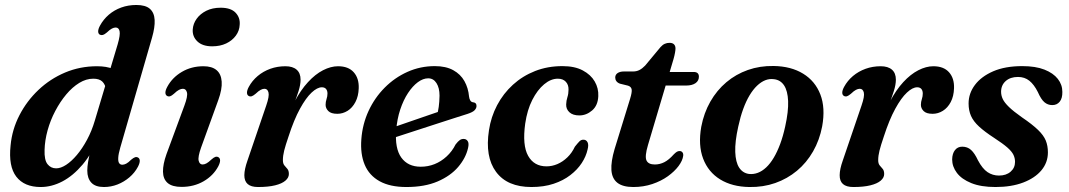

<svg xmlns="http://www.w3.org/2000/svg" viewBox="-20 -739 4294 771"><path d="M590.5 -588 463 -146.5Q455.5 -120.5 454.8 -105.2Q454 -90 458.5 -83.8Q463 -77.5 471 -77.5Q478.5 -77.5 486.8 -81.8Q495 -86 506.5 -97.5Q516 -105.5 522.2 -107.5Q528.5 -109.5 534 -106.5Q541 -103 541.2 -93.5Q541.5 -84 534 -69.5Q521 -45 499.5 -26.8Q478 -8.5 451.8 1.8Q425.5 12 397.5 12Q363 12 346.8 -5.5Q330.5 -23 330.5 -54Q330.5 -69.5 333.8 -89Q337 -108.5 343.8 -136Q350.5 -163.5 362 -202L379 -193Q350 -123.5 311.8 -78.2Q273.5 -33 230.5 -10.5Q187.5 12 143.5 12Q77.5 12 45.5 -29.5Q13.5 -71 22.5 -155Q28.5 -219 58 -276.2Q87.5 -333.5 134.5 -378Q181.5 -422.5 241.5 -447.8Q301.5 -473 369.5 -473Q408 -473 434 -462.2Q460 -451.5 474.2 -432.8Q488.5 -414 490.5 -390.5L406.5 -378Q402.5 -400.5 390.5 -411.8Q378.5 -423 354.5 -423Q326 -423 298.2 -406Q270.5 -389 246 -359.8Q221.5 -330.5 202 -293.5Q182.5 -256.5 171.2 -216Q160 -175.5 159 -137Q157.5 -96.5 170.8 -79.8Q184 -63 205.5 -63Q224 -63 245.5 -77Q267 -91 288.8 -116.8Q310.5 -142.5 329.5 -177.8Q348.5 -213 361 -255.5L452.5 -561Q463.5 -599 460.2 -613.8Q457 -628.5 444.5 -628.5Q437.5 -628.5 429.2 -624.2Q421 -620 409 -608.5Q399.5 -600.5 393.5 -598.8Q387.5 -597 381.5 -599.5Q374.5 -603 374.2 -612.5Q374 -622 381.5 -636Q395 -661 416.8 -679.8Q438.5 -698.5 466.8 -708.8Q495 -719 527.5 -719Q564.5 -719 582 -703.5Q599.5 -688 601 -658.8Q602.5 -629.5 590.5 -588Z M787.5 -146.5Q774 -108.5 777.8 -93.5Q781.5 -78.5 793.5 -78.5Q801 -78.5 809.2 -83Q817.5 -87.5 829 -98.5Q838.5 -107 844.8 -109Q851 -111 856.5 -108Q863.5 -104.5 863.8 -95Q864 -85.5 856.5 -71Q836.5 -33.5 797.5 -11Q758.5 11.5 709 11.5Q671.5 11.5 653.2 -4.2Q635 -20 634.5 -49.5Q634 -79 648.5 -120L720.5 -315Q734.5 -352.5 730.8 -367.5Q727 -382.5 714.5 -382.5Q707 -382.5 698.8 -378.2Q690.5 -374 678.5 -362.5Q669.5 -354.5 663.2 -352.5Q657 -350.5 651.5 -353.5Q644.5 -357 644.2 -366.5Q644 -376 651.5 -390Q671.5 -427.5 710 -450.2Q748.5 -473 797 -473Q831 -473 849.5 -457.5Q868 -442 870.2 -411.5Q872.5 -381 856.5 -337ZM832 -553Q793 -553 772.5 -572.8Q752 -592.5 754 -621Q755.5 -644 769.8 -663.8Q784 -683.5 808.5 -695.8Q833 -708 866 -708Q907 -708 926 -688Q945 -668 942.5 -639.5Q941.5 -615.5 927 -595.8Q912.5 -576 888.2 -564.5Q864 -553 832 -553Z M979 -353.5Q972 -357 971.8 -366.5Q971.5 -376 979 -390Q992.5 -415 1014.8 -433.8Q1037 -452.5 1065.5 -462.8Q1094 -473 1126 -473Q1155.5 -473 1171.2 -459.2Q1187 -445.5 1187 -419Q1187 -399 1178.8 -373Q1170.5 -347 1159.5 -319Q1148.5 -291 1139.5 -264.8Q1130.5 -238.5 1129 -218.5L1120 -220Q1137.5 -282.5 1162.5 -330Q1187.5 -377.5 1216.8 -409.2Q1246 -441 1277.2 -457Q1308.5 -473 1337.5 -473Q1379 -473 1400.5 -448.8Q1422 -424.5 1420.5 -384.5Q1419.5 -352.5 1407.2 -329.2Q1395 -306 1375.8 -294Q1356.5 -282 1334.5 -282Q1309.5 -282 1298.5 -293Q1287.5 -304 1287.5 -318Q1287.5 -330 1291.2 -341Q1295 -352 1295 -363.5Q1295 -375 1289.2 -381.8Q1283.5 -388.5 1272.5 -388.5Q1254 -388.5 1231.2 -367.2Q1208.5 -346 1184.5 -302.2Q1160.5 -258.5 1138.5 -190.5Q1126.5 -155.5 1121.2 -134.5Q1116 -113.5 1116 -96Q1116 -82 1122 -74.8Q1128 -67.5 1134 -60.8Q1140 -54 1140 -40Q1140 -25.5 1126 -13.5Q1112 -1.5 1084.8 5.2Q1057.5 12 1016.5 12Q988 12 974.5 0Q961 -12 961.2 -35.8Q961.5 -59.5 973.5 -93.5L1049 -315Q1062 -352.5 1058.2 -367.5Q1054.5 -382.5 1042 -382.5Q1035 -382.5 1026.8 -378.2Q1018.5 -374 1006.5 -362.5Q997 -354.5 990.8 -352.5Q984.5 -350.5 979 -353.5Z M1501 -208Q1501 -208 1519 -214Q1537 -220 1566 -230Q1595 -240 1628.2 -251.5Q1661.5 -263 1693.5 -274Q1725.5 -285 1749 -293L1734.5 -275.5Q1739 -290 1741.8 -309.8Q1744.5 -329.5 1745 -355Q1745 -386 1732.8 -405.2Q1720.5 -424.5 1699.5 -424.5Q1679 -424.5 1658 -409Q1637 -393.5 1618.5 -365.5Q1600 -337.5 1587.2 -299.2Q1574.5 -261 1571 -216Q1565 -143 1591.5 -106.2Q1618 -69.5 1669.5 -69.5Q1699 -69.5 1725.2 -80Q1751.5 -90.5 1773.5 -110.8Q1795.5 -131 1809.5 -159Q1819.5 -172 1826.8 -176.8Q1834 -181.5 1842.5 -181Q1852.5 -181 1858.2 -172.2Q1864 -163.5 1859.5 -144.5Q1850.5 -104.5 1819.8 -68.5Q1789 -32.5 1737 -10.2Q1685 12 1612 12Q1546.5 12 1504.5 -11.2Q1462.5 -34.5 1444.5 -77.5Q1426.5 -120.5 1431 -180Q1435.5 -240.5 1460 -293.5Q1484.5 -346.5 1524.8 -387Q1565 -427.5 1616.5 -450.5Q1668 -473.5 1726 -473.5Q1770.5 -473.5 1800 -457.2Q1829.5 -441 1845 -413.2Q1860.5 -385.5 1863.5 -351.5Q1864.5 -342.5 1868.2 -336Q1872 -329.5 1878.5 -328.5Q1886 -328 1889.8 -324.2Q1893.5 -320.5 1893.5 -313.5Q1893.5 -304.5 1886 -296.5Q1878.5 -288.5 1857 -281.5Q1836 -275 1802 -264Q1768 -253 1728.5 -240.2Q1689 -227.5 1649.5 -214.5Q1610 -201.5 1577.2 -191Q1544.5 -180.5 1525 -174Q1505.5 -167.5 1505.5 -167.5Z M2220 -423Q2192 -423 2165 -400.5Q2138 -378 2117.5 -337.8Q2097 -297.5 2089 -242.5Q2077 -155.5 2100.8 -113.2Q2124.5 -71 2174.5 -71Q2197 -71 2218.5 -80.2Q2240 -89.5 2258.2 -107Q2276.5 -124.5 2288.5 -150Q2300 -164.5 2307 -171.5Q2314 -178.5 2324 -178Q2334.5 -177.5 2339.5 -167.5Q2344.5 -157.5 2339.5 -138.5Q2333.5 -111 2316 -84.2Q2298.5 -57.5 2270.2 -35.8Q2242 -14 2203 -1Q2164 12 2114 12Q2017 12 1972 -48.8Q1927 -109.5 1943.5 -216Q1951.5 -269.5 1976.2 -316.5Q2001 -363.5 2039.8 -398.8Q2078.5 -434 2128.8 -453.8Q2179 -473.5 2238.5 -473.5Q2288 -473.5 2320.2 -456.2Q2352.5 -439 2368.2 -411.8Q2384 -384.5 2382.5 -353Q2381 -315.5 2357.8 -295.5Q2334.5 -275.5 2306.5 -275.5Q2280.5 -275.5 2266.8 -288Q2253 -300.5 2253.5 -319.5Q2254 -335 2258.5 -348.8Q2263 -362.5 2263 -379Q2263.5 -398.5 2252 -410.8Q2240.5 -423 2220 -423Z M2502 -395 2469.5 -403Q2460 -406.5 2455.2 -413Q2450.5 -419.5 2450.5 -427.5Q2450.5 -439 2460 -445.5Q2469.5 -452 2485.5 -452H2522Q2536.5 -452 2548 -458Q2559.5 -464 2570.5 -475.5L2632.5 -550Q2641 -559.5 2649.8 -563.2Q2658.5 -567 2668.5 -567Q2680.5 -567 2686.5 -561Q2692.5 -555 2692.5 -544Q2692.5 -538 2690.5 -526.8Q2688.5 -515.5 2684.5 -501.5L2582 -156.5Q2568.5 -111 2576 -94.8Q2583.5 -78.5 2609.5 -78.5Q2629.5 -78.5 2647.8 -87.8Q2666 -97 2685.5 -119Q2693 -126.5 2698 -129.5Q2703 -132.5 2709 -132.5Q2716 -132.5 2720.2 -127.5Q2724.5 -122.5 2723.5 -113.5Q2721 -94 2704.8 -72.2Q2688.5 -50.5 2661.8 -31.2Q2635 -12 2599.5 0Q2564 12 2523 12Q2481 12 2459.2 -5Q2437.5 -22 2435.2 -56Q2433 -90 2448 -140.5L2510 -341.5Q2518.5 -369 2516.5 -380Q2514.5 -391 2502 -395ZM2619 -395.5 2636.5 -450H2765.5Q2786.5 -450 2786.5 -431Q2786.5 -414.5 2772.8 -405Q2759 -395.5 2735.5 -395.5Z M3086.5 -474Q3156.5 -473 3205 -443.2Q3253.5 -413.5 3274.2 -359.8Q3295 -306 3281.5 -231.5Q3271 -176.5 3245 -131Q3219 -85.5 3180.2 -53.2Q3141.5 -21 3093 -4Q3044.5 13 2989 12Q2920 11 2872 -18.5Q2824 -48 2803.5 -102Q2783 -156 2796 -230Q2806.5 -285.5 2832.5 -331Q2858.5 -376.5 2896.8 -408.8Q2935 -441 2983.2 -458Q3031.5 -475 3086.5 -474ZM2987.5 -40.5Q3005.5 -38.5 3023 -45Q3040.5 -51.5 3056.8 -66.8Q3073 -82 3087 -105.5Q3101 -129 3112.8 -160.5Q3124.5 -192 3133 -231Q3146.5 -292 3144.8 -333.2Q3143 -374.5 3128.5 -396.2Q3114 -418 3088 -421Q3070 -423.5 3053 -416.8Q3036 -410 3020 -394.8Q3004 -379.5 2990 -356.2Q2976 -333 2964.5 -301.5Q2953 -270 2944.5 -230.5Q2931 -170 2932.5 -128.8Q2934 -87.5 2948.2 -65.8Q2962.5 -44 2987.5 -40.5Z M3369.5 -353.5Q3362.5 -357 3362.2 -366.5Q3362 -376 3369.5 -390Q3383 -415 3405.2 -433.8Q3427.5 -452.5 3456 -462.8Q3484.5 -473 3516.5 -473Q3546 -473 3561.8 -459.2Q3577.5 -445.5 3577.5 -419Q3577.5 -399 3569.2 -373Q3561 -347 3550 -319Q3539 -291 3530 -264.8Q3521 -238.5 3519.5 -218.5L3510.5 -220Q3528 -282.5 3553 -330Q3578 -377.5 3607.2 -409.2Q3636.5 -441 3667.8 -457Q3699 -473 3728 -473Q3769.5 -473 3791 -448.8Q3812.5 -424.5 3811 -384.5Q3810 -352.5 3797.8 -329.2Q3785.5 -306 3766.2 -294Q3747 -282 3725 -282Q3700 -282 3689 -293Q3678 -304 3678 -318Q3678 -330 3681.8 -341Q3685.5 -352 3685.5 -363.5Q3685.5 -375 3679.8 -381.8Q3674 -388.5 3663 -388.5Q3644.5 -388.5 3621.8 -367.2Q3599 -346 3575 -302.2Q3551 -258.5 3529 -190.5Q3517 -155.5 3511.8 -134.5Q3506.5 -113.5 3506.5 -96Q3506.5 -82 3512.5 -74.8Q3518.5 -67.5 3524.5 -60.8Q3530.5 -54 3530.5 -40Q3530.5 -25.5 3516.5 -13.5Q3502.5 -1.5 3475.2 5.2Q3448 12 3407 12Q3378.5 12 3365 0Q3351.5 -12 3351.8 -35.8Q3352 -59.5 3364 -93.5L3439.5 -315Q3452.5 -352.5 3448.8 -367.5Q3445 -382.5 3432.5 -382.5Q3425.5 -382.5 3417.2 -378.2Q3409 -374 3397 -362.5Q3387.5 -354.5 3381.2 -352.5Q3375 -350.5 3369.5 -353.5Z M3991.5 -34Q4020.5 -34 4038.2 -49.5Q4056 -65 4056 -89Q4056 -104 4049.5 -117.5Q4043 -131 4025 -146.8Q4007 -162.5 3972.5 -185Q3934 -210 3911.5 -230.8Q3889 -251.5 3879.2 -273.5Q3869.5 -295.5 3869.5 -323.5Q3869.5 -364 3895 -398Q3920.5 -432 3968.5 -452.8Q4016.5 -473.5 4085 -473.5Q4138.5 -473.5 4174 -459.5Q4209.5 -445.5 4227.8 -422.2Q4246 -399 4246 -370Q4246.5 -344.5 4235.5 -330.8Q4224.5 -317 4205.5 -317Q4187.5 -317 4174 -328.5Q4160.5 -340 4147.5 -369.5Q4132.5 -399.5 4113.5 -414.8Q4094.5 -430 4068 -430Q4037 -430 4018.5 -413.5Q4000 -397 4000 -370.5Q4000 -355.5 4006.8 -341.2Q4013.5 -327 4031.5 -309.5Q4049.5 -292 4083.5 -268Q4125.5 -239.5 4148.2 -217.5Q4171 -195.5 4179.5 -174.5Q4188 -153.5 4188 -127Q4188 -86.5 4162 -55.2Q4136 -24 4088.8 -6Q4041.5 12 3977.5 12Q3919 12 3880.2 -3.8Q3841.5 -19.5 3822.5 -44.8Q3803.5 -70 3803.5 -99Q3804 -122.5 3814.8 -136.2Q3825.5 -150 3844 -150Q3865 -150 3879.5 -136.8Q3894 -123.5 3907 -95.5Q3925 -61.5 3945.5 -47.8Q3966 -34 3991.5 -34Z"/></svg>

Font: Fraunces SemiBold
Style: Italic
Weight: 600
Italic angle: -16°
Version: Version 1.000;[b76b70a41]